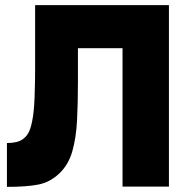

<svg xmlns="http://www.w3.org/2000/svg" viewBox="-20 -728 746 749"><path d="M7 1V-170Q48 -170 69 -185Q90 -200 98.5 -227.5Q107 -255 111 -292Q114 -320 115 -351Q116 -382 116.5 -409.5Q117 -437 117 -455V-708H639V0H458V-540H284V-404Q284 -325 280.5 -257.5Q277 -190 262 -137.5Q247 -85 211 -51Q175 -17 129.5 -8Q84 1 7 1Z"/></svg>

Font: Onest Black
Style: Regular
Weight: 900
Designer: Dmitri Voloshin, Andrey Kudryavtsev
Foundry: Dmitri Voloshin, Andrey Kudryavtsev
Version: Version 1.000;gftools[0.9.33]